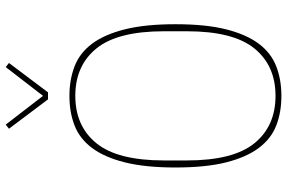

<svg xmlns="http://www.w3.org/2000/svg" viewBox="-182 -784 979 654"><g transform="rotate(-90 307.0 -457.5)"><path d="M307 12Q251 12 206 -5.5Q161 -23 129.5 -65Q98 -107 80.5 -176Q63 -245 63 -349Q63 -452 80.5 -521.5Q98 -591 129.5 -633Q161 -675 206 -692.5Q251 -710 307 -710Q362 -710 407.5 -692.5Q453 -675 484.5 -633Q516 -591 533.5 -521.5Q551 -452 551 -349Q551 -245 533.5 -176Q516 -107 484.5 -65Q453 -23 407.5 -5.5Q362 12 307 12ZM307 -8Q410 -8 468.5 -80Q527 -152 527 -310V-388Q527 -546 468.5 -618Q410 -690 307 -690Q204 -690 145.5 -618Q87 -546 87 -388V-310Q87 -152 145.5 -80Q204 -8 307 -8ZM295 -783 195 -916 209 -927 307 -800 405 -927 419 -916 319 -783Z"/></g></svg>

Font: IBM Plex Sans Cond Thin
Style: Regular
Weight: 100
Width: 3
Designer: Mike Abbink, Paul van der Laan, Pieter van Rosmalen
Foundry: Bold Monday
Version: Version 1.3